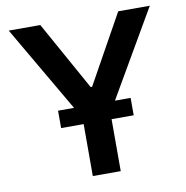

<svg xmlns="http://www.w3.org/2000/svg" viewBox="-79 -783 834 860"><g transform="rotate(-10 337.5 -353.5)"><path d="M160.2 -707 334 -394.5H340.8L514.6 -707H658.2L430.7 -315.4H502V-236.3H401.4V0H274.4V-236.3H171.9V-315.4H244.6L16.6 -707Z"/></g></svg>

Font: Pretendard Std SemiBold
Style: Regular
Weight: 600
Designer: Base glyphs from Inter by Rasmus Andersson; Hangeul glyphs from Noto Sans CJK(Source Han Sans) by Jang Soo-young and Kan
Foundry: Kil Hyung-jin
Version: Version 1.309